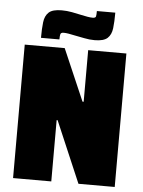

<svg xmlns="http://www.w3.org/2000/svg" viewBox="-59 -939 735 986"><g transform="rotate(5 308.0 -446.0)"><path d="M46 0V-688H252L367 -422H373V-688H570V0H383L248 -316H243V0ZM126 -730Q126 -777 130 -810.5Q134 -844 153.5 -862Q173 -880 220 -880Q247 -880 273.5 -875Q300 -870 322 -865Q340 -861 355 -858.5Q370 -856 381 -856Q396 -856 398 -864Q400 -872 400 -892H495Q495 -845 491 -811.5Q487 -778 467.5 -760Q448 -742 401 -742Q374 -742 348 -747.5Q322 -753 299 -757Q281 -761 266 -763.5Q251 -766 240 -766Q226 -766 223.5 -757.5Q221 -749 221 -730Z"/></g></svg>

Font: Saira SemiCondensed Black
Style: Regular
Weight: 900
Width: 4
Designer: Hector Gatti with collaboration of the Omnibus-Type team
Foundry: Omnibus-Type
Version: Version 1.101